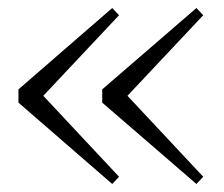

<svg xmlns="http://www.w3.org/2000/svg" viewBox="-20 -511 560 479"><path d="M260 -52 277 -70 88 -272 277 -473 260 -491 26 -288V-255ZM470 -52 487 -70 298 -272 487 -473 470 -491 235 -288V-255Z"/></svg>

Font: Noto Serif TC ExtraLight
Style: Regular
Weight: 200
Designer: Ryoko NISHIZUKA 西塚涼子 (kana & ideographs); Frank Grießhammer (Latin, Greek & Cyrillic); Wenlong ZHANG 张文龙 (bopomofo); San
Foundry: Adobe
Version: Version 2.001;hotconv 1.1.0;makeotfexe 2.6.0